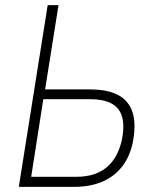

<svg xmlns="http://www.w3.org/2000/svg" viewBox="-20 -725 599 745"><path d="M53 0 165 -705H207L155 -378H330Q398 -378 439 -356Q480 -334 494.5 -288.5Q509 -243 495 -171Q483 -115 452 -76.5Q421 -38 374.5 -19Q328 0 269 0ZM101 -39H276Q349 -39 393 -75Q437 -111 453 -183Q469 -263 439 -301.5Q409 -340 331 -340H148Z"/></svg>

Font: Nunito Sans 10pt Condensed ExtraLight
Style: Italic
Weight: 250
Width: 3
Italic angle: -9°
Designer: Vernon Adams
Foundry: Vernon Adams
Version: Version 3.101;gftools[0.9.27]